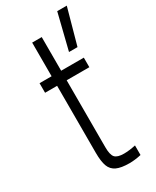

<svg xmlns="http://www.w3.org/2000/svg" viewBox="-209 -867 765 939"><g transform="rotate(-30 173.0 -397.5)"><path d="M41 0ZM293 -49V5Q258 13 227 13Q180 13 154.5 1Q129 -11 119 -38Q109 -65 109 -114V-492H41V-546H109V-736H163V-546H291V-492H163V-114Q163 -71 176.5 -56Q190 -41 227 -41Q256 -41 293 -49ZM292 -808H346L290 -606H242Z"/></g></svg>

Font: Biryani ExtraLight
Style: Regular
Weight: 275
Designer: Dan Reynolds and Mathieu Reguer
Foundry: Dan Reynolds and Mathieu Reguer
Version: Version 1.004; ttfautohint (v1.1) -l 5 -r 5 -G 72 -x 0 -D la